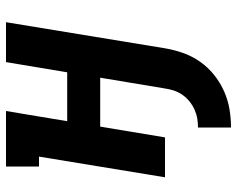

<svg xmlns="http://www.w3.org/2000/svg" viewBox="-95 -475 790 640"><g transform="rotate(-90 300.0 -155.0)"><path d="M195 220V110Q210 110 225 107.5Q240 105 254.5 98.5Q269 92 282 81.5Q295 71 304 58Q313 45 318 30Q323 15 325 0L361 -216H198L162 0H29L98 -420H65V-530H250L216 -326H379L413 -530H546L459 0Q454 30 443.5 60Q433 90 414.5 116.5Q396 143 370.5 163.5Q345 184 315.5 197Q286 210 255.5 215Q225 220 195 220Z"/></g></svg>

Font: Iosevka Slab XBdEx
Style: Italic
Weight: 800
Width: 7
Italic angle: -9°
Monospace: yes
Designer: Belleve Invis
Foundry: Belleve Invis
Version: Version 11.1.1; ttfautohint (v1.8.3)